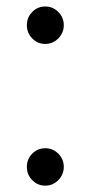

<svg xmlns="http://www.w3.org/2000/svg" viewBox="-20 -556 304 590"><path d="M119 -421Q95.5 -421 79 -438Q62.5 -455 62.5 -478.5Q62.5 -502.5 79 -519.2Q95.5 -536 119 -536Q142.5 -536 159.2 -519.2Q176 -502.5 176 -478.5Q176 -455 159.2 -438Q142.5 -421 119 -421ZM119 14.5Q95.5 14.5 79 -2.5Q62.5 -19.5 62.5 -43Q62.5 -67 79 -83.8Q95.5 -100.5 119 -100.5Q142.5 -100.5 159.2 -83.8Q176 -67 176 -43Q176 -19.5 159.2 -2.5Q142.5 14.5 119 14.5Z"/></svg>

Font: Imbue Thin 10pt Medium
Style: Regular
Weight: 500
Version: Version 1.102